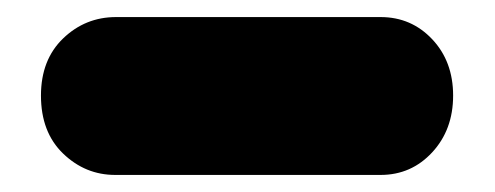

<svg xmlns="http://www.w3.org/2000/svg" viewBox="-20 -191 580 225"><path d="M115 14Q80 14 54 -11Q28 -36 28 -79Q28 -121 54 -146Q80 -171 116 -171H426Q462 -171 486.5 -145Q511 -119 511 -79Q511 -39 486.5 -12.5Q462 14 426 14Z"/></svg>

Font: Bagel Fat One
Style: Regular
Weight: 400
Designer: Kyung-won Kim
Foundry: JAMO
Version: Version 1.000; ttfautohint (v1.8.4.7-5d5b);gftools[0.9.28]